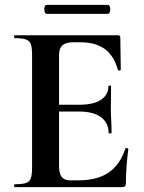

<svg xmlns="http://www.w3.org/2000/svg" viewBox="-20 -770 592 790"><path d="M483 0H41Q38 0 38 -6Q38 -12 41 -12Q72 -12 87 -17Q102 -22 107 -37Q112 -52 112 -81V-544Q112 -573 107 -587.5Q102 -602 87 -607.5Q72 -613 41 -613Q38 -613 38 -619Q38 -625 41 -625H465Q475 -625 475 -616L477 -483Q477 -481 472 -480Q467 -479 465 -482Q449 -541 411 -568.5Q373 -596 311 -596H281Q261 -596 248 -590.5Q235 -585 229 -573Q223 -561 223 -543V-85Q223 -66 228 -53Q233 -40 243 -34Q253 -28 269 -28H302Q380 -28 427 -60Q474 -92 496 -159Q497 -162 502.5 -160.5Q508 -159 508 -157Q504 -128 501 -88.5Q498 -49 498 -15Q498 0 483 0ZM427 -223Q427 -264 396 -287.5Q365 -311 305 -311H170V-339H306Q365 -339 395.5 -359.5Q426 -380 426 -415Q426 -418 431.5 -418Q437 -418 437 -415Q437 -382 436.5 -363.5Q436 -345 436 -325Q436 -300 437.5 -276Q439 -252 439 -223Q439 -221 433 -221Q427 -221 427 -223ZM172 -713Q166 -713 163.5 -722.5Q161 -732 163.5 -741Q166 -750 172 -750H423Q430 -750 432.5 -741Q435 -732 432.5 -722.5Q430 -713 423 -713Z"/></svg>

Font: Cormorant Infant Light
Style: Bold
Weight: 700
Version: Version 4.001